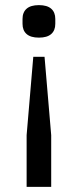

<svg xmlns="http://www.w3.org/2000/svg" viewBox="-20 -550 304 750"><path d="M84 180V-22L110 -328H154L180 -22V180ZM132 -403Q100 -403 84 -417Q68 -431 68 -457V-476Q68 -502 84 -516Q100 -530 132 -530Q164 -530 180 -516Q196 -502 196 -476V-457Q196 -431 180 -417Q164 -403 132 -403Z"/></svg>

Font: IBM Plex Sans Condensed Text
Style: Regular
Weight: 450
Width: 3
Designer: Mike Abbink, Paul van der Laan, Pieter van Rosmalen
Foundry: Bold Monday
Version: Version 1.1